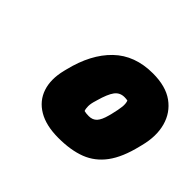

<svg xmlns="http://www.w3.org/2000/svg" viewBox="-111 -932 822 822"><g transform="rotate(45 300.0 -521.0)"><path d="M404 -762Q482 -762 528.5 -728.5Q575 -695 590.5 -638.5Q606 -582 588 -512L585 -500Q565 -417 529.5 -369Q494 -321 441 -300.5Q388 -280 313 -280Q238 -280 191 -308Q144 -336 127.5 -385.5Q111 -435 127 -500L130 -512Q159 -631 227 -696.5Q295 -762 404 -762ZM390 -604Q362 -604 346 -582.5Q330 -561 316 -511L314 -504Q307 -482 307 -466.5Q307 -451 311 -441Q323 -438 339 -438Q362 -438 375.5 -452.5Q389 -467 398 -501L401 -512Q410 -549 412 -568.5Q414 -588 409 -602Q405 -603 400.5 -603.5Q396 -604 390 -604Z"/></g></svg>

Font: Recursive Mn Csl St XBk
Style: Italic
Weight: 1000
Italic angle: -15°
Monospace: yes
Version: Version 1.079;hotconv 1.0.112;makeotfexe 2.5.65598; ttfautoh